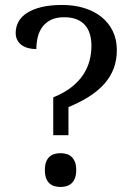

<svg xmlns="http://www.w3.org/2000/svg" viewBox="-20 -744 540 771"><path d="M254.9 -201.2H193.8V-353Q237.3 -370.6 266.8 -393.8Q296.4 -417 314.2 -444.1Q332 -471.2 339.6 -500.7Q347.2 -530.3 347.2 -560.1Q347.2 -585.9 340.8 -607.2Q334.5 -628.4 321.3 -643.3Q308.1 -658.2 287.4 -666.5Q266.6 -674.8 237.8 -674.8Q206.5 -674.8 185.3 -664.6Q164.1 -654.3 150.9 -636.7Q137.7 -619.1 131.8 -595.9Q126 -572.8 126 -546.9Q107.9 -546.9 92.8 -551Q77.6 -555.2 66.7 -563.2Q55.7 -571.3 49.3 -583.5Q43 -595.7 43 -611.8Q43 -635.7 54 -656.2Q64.9 -676.8 88.1 -691.9Q111.3 -707 146.5 -715.6Q181.6 -724.1 230 -724.1Q277.3 -724.1 317.4 -711.9Q357.4 -699.7 386.7 -676.5Q416 -653.3 432.6 -619.6Q449.2 -585.9 449.2 -543Q449.2 -502 436.3 -468.3Q423.3 -434.6 398.4 -406.7Q373.5 -378.9 337.4 -356Q301.3 -333 254.9 -314ZM160.2 -61Q160.2 -80.6 165 -93.5Q169.9 -106.4 178.5 -114.3Q187 -122.1 198.5 -125.5Q210 -128.9 223.1 -128.9Q235.8 -128.9 247.3 -125.5Q258.8 -122.1 267.3 -114.3Q275.9 -106.4 281 -93.5Q286.1 -80.6 286.1 -61Q286.1 -42 281 -28.8Q275.9 -15.6 267.3 -7.8Q258.8 0 247.3 3.4Q235.8 6.8 223.1 6.8Q210 6.8 198.5 3.4Q187 0 178.5 -7.8Q169.9 -15.6 165 -28.8Q160.2 -42 160.2 -61Z"/></svg>

Font: Noto Serif Lao
Style: Regular
Weight: 400
Designer: Danh Hong
Foundry: Danh Hong
Version: Version 1.03 uh